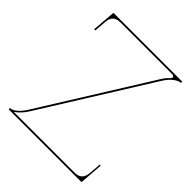

<svg xmlns="http://www.w3.org/2000/svg" viewBox="-208 -893 1025 1025"><g transform="rotate(45 305.0 -380.0)"><path d="M24.9 0V-9.8Q41.5 -9.8 62 -26.4Q82.5 -43 103 -76.2L485.8 -689.9Q499 -711.4 517.6 -728Q523.9 -733.9 523.9 -739.3Q523.9 -743.7 519.8 -746.8Q515.6 -750 509.3 -750H117.7Q64 -750 59.6 -695.3L54.2 -624.5L45.4 -625.5L55.7 -755.4Q55.7 -759.8 60.5 -759.8H575.7V-750Q559.1 -750 536.9 -733.4Q514.6 -716.8 494.1 -684.1L110.8 -69.8Q87.9 -33.7 54.2 -9.8H513.7Q567.4 -9.8 571.8 -65.4L577.6 -135.7L585 -134.3L575.2 -4.4Q575.2 0 569.8 0Z"/></g></svg>

Font: Znikomit
Style: Regular
Weight: 100
Designer: gluk
Foundry: gluk
Version: Version 0.53